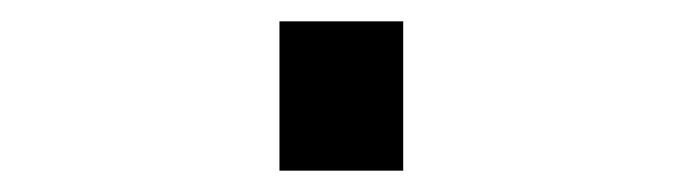

<svg xmlns="http://www.w3.org/2000/svg" viewBox="-20 60 640 180"><path d="M242 220V80H358V220Z"/></svg>

Font: Iosevka Custom Heavy Extended
Style: Regular
Weight: 900
Width: 7
Monospace: yes
Designer: Belleve Invis
Foundry: Belleve Invis
Version: Version 11.2.4; ttfautohint (v1.8.4)